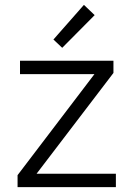

<svg xmlns="http://www.w3.org/2000/svg" viewBox="-20 -767 548 787"><path d="M52 0V-49L367 -463H62V-518H445V-468L130 -55H455V0ZM199 -605 324 -747 368 -705 235 -571Z"/></svg>

Font: Oxanium Light
Style: Regular
Weight: 300
Designer: Severin Meyer
Version: Version 1.000